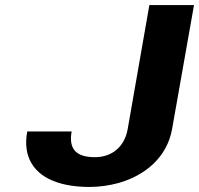

<svg xmlns="http://www.w3.org/2000/svg" viewBox="-20 -731 789 761"><path d="M356 -108C278 -108 252 -144 264 -210H88C81 -172 83 -139 92 -112C118 -34 203 10 335 10C376 10 414 4 451 -6C556 -36 642 -108 662 -219L749 -711H572L486 -219C475 -155 429 -108 356 -108Z"/></svg>

Font: Asimov
Style: XWidIt
Weight: 500
Designer: Google
Version: Version 2.000980; 2014